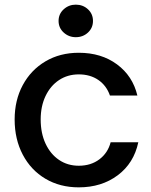

<svg xmlns="http://www.w3.org/2000/svg" viewBox="-20 -795 651 826"><path d="M43 -281Q43 -364 78 -429Q113 -494 175.5 -531Q238 -568 319 -568Q416 -568 483.5 -518Q551 -468 571 -384H453Q438 -427 403 -451Q368 -475 319 -475Q271 -475 234 -450.5Q197 -426 176 -382Q155 -338 155 -281Q155 -222 176 -177Q197 -132 234 -107Q271 -82 319 -82Q371 -82 407.5 -109.5Q444 -137 456 -183H575Q556 -93 486.5 -41Q417 11 319 11Q238 11 175.5 -26Q113 -63 78 -129.5Q43 -196 43 -281ZM232 -705Q232 -735 254 -755Q276 -775 306 -775Q337 -775 358.5 -755Q380 -735 380 -705Q380 -675 358.5 -655Q337 -635 306 -635Q276 -635 254 -655Q232 -675 232 -705Z"/></svg>

Font: Open Sauce One Medium
Style: Regular
Weight: 500
Designer: Alfredo Marco Pradil
Foundry: Creative Sauce Fz LLC
Version: Version 1.477